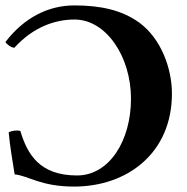

<svg xmlns="http://www.w3.org/2000/svg" viewBox="-25 -676 690 708"><path d="M249 -656C152 -656 63 -610 -5 -521C0 -512 17 -500 28 -500C99 -578 180 -604 250 -604C366 -604 458 -468 458 -312C458 -157 378 -29 259 -29C121 -29 76 -107 50 -193C38 -197 18 -194 7 -188C12 -136 20 -88 29 -33C80 -28 125 12 248 12C444 12 609 -111 609 -331C609 -425 568 -535 488 -593C424 -639 346 -656 249 -656Z"/></svg>

Font: Libertinus Serif
Style: Bold
Weight: 700
Designer: Philipp H. Poll, Khaled Hosny
Foundry: Caleb Maclennan
Version: Version 7.050;RELEASE